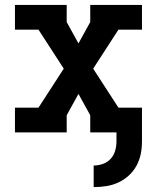

<svg xmlns="http://www.w3.org/2000/svg" viewBox="-20 -540 640 783"><path d="M362 223V135Q381 135 399.5 128.5Q418 122 431 108Q444 94 449.5 75Q455 56 455 37V0H348V-70L300 -157L252 -70V0H41V-101H137L240 -260L137 -419H41V-520H252V-450L300 -363L348 -450V-520H559V-419H463L360 -260L463 -101H559V37Q559 63 554 88Q549 113 536.5 136Q524 159 504.5 176.5Q485 194 462 204.5Q439 215 413.5 219Q388 223 362 223Z"/></svg>

Font: Iosevka HT Extended
Style: Bold
Weight: 700
Width: 7
Monospace: yes
Designer: Belleve Invis
Foundry: Belleve Invis
Version: Version 32.3.0; ttfautohint (v1.8.4)